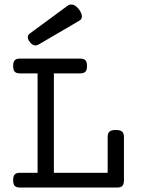

<svg xmlns="http://www.w3.org/2000/svg" viewBox="-20 -843 640 863"><path d="M300.8 -822.8Q317.4 -822.8 333.5 -802.7Q348.1 -783.7 348.1 -769.5Q348.1 -756.8 337.4 -750.5L154.8 -643.6Q146 -638.7 139.2 -638.7Q127.4 -638.7 116.7 -650.9Q105 -664.1 105 -676.3Q105 -685.5 112.8 -691.4L282.7 -816.4Q291.5 -822.8 300.8 -822.8ZM371.1 -546.4Q371.1 -528.3 364 -520.8Q356.9 -513.2 340.3 -513.2H222.2V-66.4H463.9V-227.1Q463.9 -244.1 472.2 -251.5Q480.5 -258.8 500.5 -258.8Q520.5 -258.8 528.8 -251.5Q537.1 -244.1 537.1 -227.1V-33.2Q537.1 -15.1 530 -7.6Q522.9 0 506.3 0H69.8Q53.2 0 46.1 -7.6Q39.1 -15.1 39.1 -33.2Q39.1 -51.3 46.1 -58.8Q53.2 -66.4 69.8 -66.4H148.9V-513.2H69.8Q53.2 -513.2 46.1 -520.8Q39.1 -528.3 39.1 -546.4Q39.1 -564.5 46.1 -572Q53.2 -579.6 69.8 -579.6H340.3Q356.9 -579.6 364 -572Q371.1 -564.5 371.1 -546.4Z"/></svg>

Font: Courier Prime
Style: Regular
Weight: 400
Designer: Alan Dague-Greene, Quote-Unquote Apps
Foundry: Quote-Unquote Apps
Version: Version 3.018